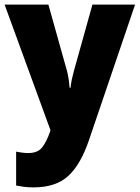

<svg xmlns="http://www.w3.org/2000/svg" viewBox="-20 -573 606 833"><path d="M0 -553H190L271 -264Q275 -248 278 -228Q281 -208 282 -192H286Q288 -211 291.5 -228Q295 -245 300 -263L381 -553H566L366 35Q330 141 276 190.5Q222 240 125 240Q102 240 83.5 237.5Q65 235 50 232V85Q61 87 74.5 89Q88 91 102 91Q143 91 162 67.5Q181 44 197 -1L199 -8Z"/></svg>

Font: Noto Sans Khmer UI SemiCondensed Black
Style: Regular
Weight: 900
Width: 4
Designer: Danh Hong and the Monotype Design Team
Foundry: Monotype Imaging Inc.
Version: Version 2.002; ttfautohint (v1.8.4.7-5d5b)